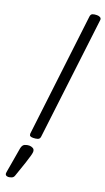

<svg xmlns="http://www.w3.org/2000/svg" viewBox="-223 -919 692 1261"><g transform="rotate(20 123.0 -288.0)"><path d="M96 14Q82 14 75.5 10Q69 6 69 -6L171 -861Q173 -878 185 -882.5Q197 -887 215 -887Q228 -887 237 -882Q246 -877 246 -866L143 -11Q141 5 127 9.5Q113 14 96 14ZM31 311Q8 311 8 293Q8 291 10 278Q12 265 19 226.5Q26 188 39 109Q44 83 60 76.5Q76 70 90 70Q104 70 116 76.5Q128 83 128 100Q128 108 123 127Q118 146 105.5 184Q93 222 70 287Q65 302 51 306.5Q37 311 31 311Z"/></g></svg>

Font: Kite One
Style: Regular
Weight: 400
Designer: Eduardo Rodriguez Tunni
Foundry: Eduardo Rodriguez Tunni
Version: Version 1.002; ttfautohint (v1.8.4.7-5d5b);gftools[0.9.23]